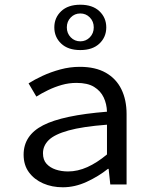

<svg xmlns="http://www.w3.org/2000/svg" viewBox="-20 -781 640 813"><path d="M246 12Q200 12 162.5 -4.5Q125 -21 102.5 -51.5Q80 -82 80 -126Q80 -208 162.5 -250.5Q245 -293 433 -308Q432 -341 419 -368.5Q406 -396 378.5 -413Q351 -430 304 -430Q272 -430 242 -421.5Q212 -413 184 -399.5Q156 -386 134 -372L101 -428Q126 -444 160.5 -460Q195 -476 235.5 -487Q276 -498 318 -498Q384 -498 428 -473Q472 -448 494 -403Q516 -358 516 -298V0H447L440 -66H437Q397 -34 347 -11Q297 12 246 12ZM268 -55Q309 -55 350 -73.5Q391 -92 433 -127V-253Q329 -245 270 -228.5Q211 -212 186.5 -188Q162 -164 162 -132Q162 -104 177 -87.5Q192 -71 216 -63Q240 -55 268 -55ZM320 -569Q268 -569 239 -596.5Q210 -624 210 -665Q210 -706 239 -733.5Q268 -761 320 -761Q372 -761 401 -733.5Q430 -706 430 -665Q430 -624 401 -596.5Q372 -569 320 -569ZM320 -606Q344 -606 360.5 -623Q377 -640 377 -665Q377 -690 360.5 -707Q344 -724 320 -724Q296 -724 279.5 -707Q263 -690 263 -665Q263 -640 279.5 -623Q296 -606 320 -606Z"/></svg>

Font: Source Code Variable
Style: Regular
Weight: 400
Monospace: yes
Designer: Paul D. Hunt, Teo Tuominen
Foundry: Adobe Systems Incorporated
Version: Version 1.010;hotconv 1.0.106;makeotfexe 2.5.65593